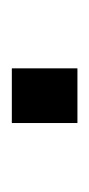

<svg xmlns="http://www.w3.org/2000/svg" viewBox="70 -362 155 336"><g transform="rotate(90 148.0 -194.5)"><path d="M100.1 -137.2V-252H195.8V-137.2Z"/></g></svg>

Font: Montserrat-Arabic Light
Style: Regular
Weight: 300
Designer: Mohamed Gaber
Foundry: Kief Type Foundry
Version: Version 5.008;PS 005.008;hotconv 1.0.88;makeotf.lib2.5.64775